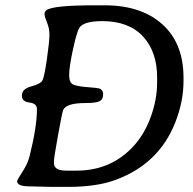

<svg xmlns="http://www.w3.org/2000/svg" viewBox="-20 -711 733 728"><path d="M575.7 -397.9V-417.5Q575.7 -515.1 522 -573Q468.3 -630.9 367.7 -630.9Q296.9 -630.9 280.8 -605.5Q271 -589.8 256.6 -523.2Q242.2 -456.5 242.2 -426.8Q242.2 -397 258.3 -390.1Q274.4 -383.3 311 -380.6Q347.7 -377.9 354.5 -376Q371.1 -371.6 371.1 -352.8Q371.1 -334 357.2 -327.1Q343.3 -320.3 303.7 -320.3Q231.9 -320.3 219.7 -294.4Q215.8 -286.1 200.2 -199.2Q184.6 -112.3 184.6 -100.6V-92.3Q184.6 -64 231.4 -64H270Q402.8 -64 488.3 -159.2Q528.8 -204.1 552.2 -269.3Q575.7 -334.5 575.7 -397.9ZM44.9 -23.9Q44.9 -28.8 65.2 -59.8Q85.4 -90.8 92.3 -119.1Q120.1 -230.5 120.1 -297.4Q120.1 -318.8 91.6 -322.3Q63 -325.7 63 -348.1Q63 -374 98.1 -383.3Q133.3 -392.6 140.6 -405.3Q147.9 -418 157.7 -486.1Q167.5 -554.2 167.5 -578.9Q167.5 -603.5 158.2 -625.7Q148.9 -647.9 148.9 -657.5Q148.9 -667 156.2 -672.4Q180.7 -690.9 338.4 -690.9H376.5Q523.9 -690.9 605 -609.9Q675.8 -539.1 675.8 -416V-402.8Q675.8 -326.2 644.5 -246.6Q581.5 -86.9 413.6 -27.3Q343.3 -2.4 239.3 -2.4H175.8L92.3 -4.4Q44.9 -4.4 44.9 -23.9Z"/></svg>

Font: Averia Libre
Style: Italic
Weight: 400
Italic angle: -7.90001°
Version: Version 1.002